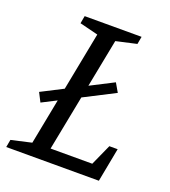

<svg xmlns="http://www.w3.org/2000/svg" viewBox="-124 -697 694 783"><g transform="rotate(20 223.0 -305.5)"><path d="M61 -218 41 -257 322 -401 344 -363ZM-8 0 -2 -33 86 -53 184 -558 104 -578 110 -611H357L351 -578L262 -558L164 -56H345L386 -147H422L394 0Z"/></g></svg>

Font: Manuale
Style: Italic
Weight: 400
Italic angle: -11°
Designer: Eduardo Tunni / Pablo Cosgaya
Foundry: Eduardo Tunni / Pablo Cosgaya
Version: Version 1.002